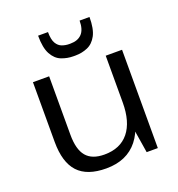

<svg xmlns="http://www.w3.org/2000/svg" viewBox="-137 -869 921 991"><g transform="rotate(-20 324.0 -374.0)"><path d="M163.7 -218.8Q163.7 -137.8 195.4 -100.3Q227.1 -62.7 294.7 -62.7Q382 -62.7 428.3 -119.8Q474.5 -176.9 474.5 -283.3L513.7 -353.3V-286.8Q513.7 -144.9 453.5 -68.5Q393.3 7.9 279.2 7.9Q174.7 7.9 124.7 -45.9Q74.8 -99.7 74.8 -212.3V-540H163.7ZM564.2 0H502.9L474.5 -176.6V-540H564.2ZM317.8 -594.2Q283.1 -594.2 251.8 -606.6Q220.5 -618.9 201.1 -654.3Q181.8 -689.6 181.8 -756.5H236.2Q236.2 -715.4 248.3 -694.9Q260.3 -674.5 279.4 -667.7Q298.5 -660.9 317.8 -660.9H325.6Q365.8 -660.9 387.8 -684.1Q409.8 -707.2 409.8 -756.5H464.2Q464.2 -691.3 445.5 -656.2Q426.7 -621.1 395.6 -607.7Q364.6 -594.2 328.1 -594.2Z"/></g></svg>

Font: Pathway Extreme 8pt Thin
Style: Regular
Weight: 100
Designer: Eduardo Rodriguez Tunni
Foundry: Eduardo Rodriguez Tunni
Version: Version 1.000